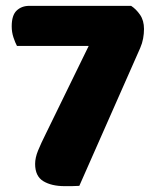

<svg xmlns="http://www.w3.org/2000/svg" viewBox="-20 -628 522 656"><path d="M428 -608Q445 -597 458.5 -577.5Q472 -558 472 -529Q472 -513 469 -496.5Q466 -480 459 -464L251 7Q237 8 224.5 8Q212 8 201 8Q156 8 128 -9Q100 -26 100 -68Q100 -89 110 -113.5Q120 -138 137 -172L283 -471H38Q32 -482 26 -500Q20 -518 20 -538Q20 -576 37 -592Q54 -608 80 -608Z"/></svg>

Font: Baloo Thambi
Style: Regular
Weight: 400
Designer: Aadarsh Rajan and Ek Type
Foundry: Ek Type
Version: Version 1.100;PS 1.000;hotconv 1.0.88;makeotf.lib2.5.647800;